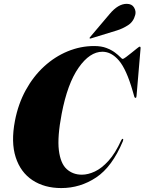

<svg xmlns="http://www.w3.org/2000/svg" viewBox="-20 -946 735 976"><path d="M604.5 -240Q608.5 -238 604.5 -228Q550 -98 469 -44Q388 10 291.5 10Q206 10 145.2 -30Q84.5 -70 59.8 -146.5Q35 -223 56 -332Q72.5 -418 111 -488Q149.5 -558 204 -608Q258.5 -658 323.8 -685Q389 -712 458.5 -712Q495.5 -712 521.2 -702Q547 -692 564 -679.2Q581 -666.5 590.5 -656.5Q600 -646.5 603.5 -646.5Q608 -646.5 620.8 -656Q633.5 -665.5 648.8 -677.8Q664 -690 675.8 -699.5Q687.5 -709 690 -709Q695.5 -709 694.5 -699.5L674 -458Q673.5 -448.5 669 -448.5Q664 -448.5 662 -457L655 -481.5Q623 -593 584.8 -638Q546.5 -683 500.5 -683Q436.5 -683 379.8 -602.2Q323 -521.5 293.5 -367.5Q271 -250 279.2 -182.5Q287.5 -115 319 -86.5Q350.5 -58 396 -58Q427.5 -58 462.2 -74.2Q497 -90.5 531.5 -128.5Q566 -166.5 596 -232.5Q600 -241.5 604.5 -240ZM537.5 -875Q580.5 -926.5 624 -926.5Q650.5 -926.5 661.5 -907.8Q672.5 -889 667.5 -870.5Q658.5 -835.5 630.8 -817.8Q603 -800 573.5 -791L441.5 -750.5Q436.5 -749 435.5 -751.5Q434.5 -754 438 -757.5Z"/></svg>

Font: Fraunces 144pt Black
Style: Italic
Weight: 900
Italic angle: -16°
Version: Version 1.000;[0bf87f6ff]